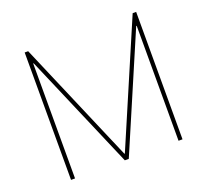

<svg xmlns="http://www.w3.org/2000/svg" viewBox="-124 -878 1112 1030"><g transform="rotate(-20 432.0 -363.5)"><path d="M113.6 0ZM750 0H727.3V-656.2H724.4L443.2 0H420.5L139.2 -656.2H136.4V0H113.6V-727.3H133.5L430.4 -34.1H433.2L730.1 -727.3H750Z"/></g></svg>

Font: Linik Sans Thin
Style: Regular
Weight: 100
Designer: Fonts by Rasmus Andersson / Changes by Cristiano Sobral with parts from Marc Monis
Foundry: rsms
Version: Version 3.020; ttfautohint (v1.6)